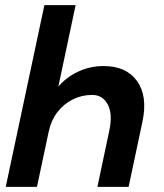

<svg xmlns="http://www.w3.org/2000/svg" viewBox="-20 -730 640 750"><path d="M275.4 -710 196.2 -336.4 160 -297.8Q172.6 -349.6 205.4 -388.9Q238.2 -428.2 285.1 -450.1Q332 -472 384.8 -472Q473.2 -472 515.4 -413.3Q557.6 -354.6 536.4 -254.6L482.4 0H360.4L406.6 -218Q421 -283.6 401.2 -321.4Q381.4 -359.2 339.6 -359.2Q299.2 -359.2 263.9 -341.4Q228.6 -323.6 204.3 -292.1Q180 -260.6 170.6 -217.6L124.4 0H2.4L153.4 -710Z"/></svg>

Font: Geist Mono
Style: Italic
Weight: 400
Italic angle: -12°
Monospace: yes
Designer: Basement.studio, Andrés Briganti, Mateo Zaragoza
Foundry: Basement.studio, Vercel, Andrés Briganti, Guido Ferreyra, Mateo Zaragoza
Version: Version 1.500